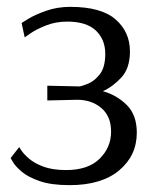

<svg xmlns="http://www.w3.org/2000/svg" viewBox="-20 -530 456 560"><path d="M183 10Q129 10 95 -2Q61 -14 43 -29.5Q25 -45 18 -57Q11 -69 11 -69L36 -101Q36 -101 42.5 -91Q49 -81 64.5 -67.5Q80 -54 106.5 -44Q133 -34 173 -34Q237 -34 270.5 -67Q304 -100 304 -146Q304 -191 275.5 -215Q247 -239 205 -239L118 -237V-280L209 -278H212Q220 -279 238 -286.5Q256 -294 271.5 -314Q287 -334 287 -373Q287 -415 259.5 -441Q232 -467 176 -467Q142 -467 113.5 -455.5Q85 -444 68.5 -432.5Q52 -421 52 -421L43 -463Q43 -463 62.5 -475Q82 -487 114.5 -498.5Q147 -510 185 -510Q275 -510 317 -473.5Q359 -437 359 -380Q359 -331 334 -304Q309 -277 280 -264Q320 -253 349.5 -224Q379 -195 379 -143Q379 -76 327.5 -33Q276 10 183 10Z"/></svg>

Font: Arsenal SC
Style: Regular
Weight: 400
Designer: Andrij Shevchenko
Foundry: Stairsfor
Version: Version 2.001; ttfautohint (v1.8.4.7-5d5b)